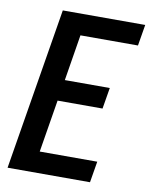

<svg xmlns="http://www.w3.org/2000/svg" viewBox="-83 -797 672 858"><g transform="rotate(10 253.0 -367.5)"><path d="M11 0 132 -735H506L490 -639H229L195 -430H399L383 -334H179L140 -96H401L385 0Z"/></g></svg>

Font: Iosevka Term Curly Oblique
Style: Bold
Weight: 700
Italic angle: -9°
Designer: Belleve Invis
Foundry: Belleve Invis
Version: Version 32.3.0